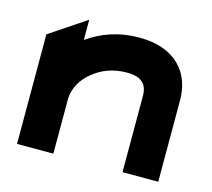

<svg xmlns="http://www.w3.org/2000/svg" viewBox="-74 -545 699 633"><g transform="rotate(15 275.5 -228.5)"><path d="M515 -278C515 -372 456 -443 333 -443C259 -443 202 -420 157 -388V-457L33 -374V0H157V-183C157 -226 180 -260 210 -283C236 -304 273 -321 323 -321C371 -321 393 -301 393 -260V0H515Z"/></g></svg>

Font: Charger
Style: Hemi
Weight: 900
Designer: Jasper
Foundry: Cannot Into Space Fonts
Version: Version 0.99